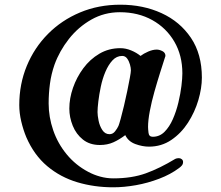

<svg xmlns="http://www.w3.org/2000/svg" viewBox="-20 -739 940 817"><path d="M537 -440Q537 -450 533 -464.5Q529 -479 521 -490Q513 -501 500 -501Q476 -501 458.5 -482Q441 -463 428.5 -433.5Q416 -404 409 -370.5Q402 -337 398.5 -308Q395 -279 395 -262Q395 -248 399.5 -225.5Q404 -203 415.5 -185.5Q427 -168 446 -168Q460 -168 469.5 -180Q479 -192 484 -203Q487 -210 493.5 -233.5Q500 -257 507.5 -288.5Q515 -320 521.5 -351.5Q528 -383 532.5 -407.5Q537 -432 537 -440ZM839 -409Q839 -364 824 -313Q809 -262 780 -217Q751 -172 709 -143.5Q667 -115 614 -115Q586 -115 556 -126Q526 -137 513 -164Q488 -145 462.5 -133.5Q437 -122 405 -122Q362 -122 333 -145Q304 -168 289.5 -204Q275 -240 275 -277Q275 -320 290.5 -365Q306 -410 334.5 -448.5Q363 -487 403 -510.5Q443 -534 492 -534Q515 -534 538 -524.5Q561 -515 578 -501Q591 -511 610.5 -519.5Q630 -528 647 -528Q658 -528 671 -521.5Q684 -515 684 -501Q684 -500 683.5 -499Q683 -498 683 -498Q674 -470 661.5 -430.5Q649 -391 637 -348.5Q625 -306 617.5 -266.5Q610 -227 610 -199Q610 -190 612 -173.5Q614 -157 630 -157Q659 -157 680 -178Q701 -199 715.5 -232Q730 -265 739 -302.5Q748 -340 752 -373Q756 -406 756 -427Q756 -503 722 -561.5Q688 -620 628 -653.5Q568 -687 490 -687Q424 -687 368.5 -655.5Q313 -624 273 -573Q233 -522 212 -464Q198 -424 192.5 -382.5Q187 -341 187 -299Q187 -241 206.5 -184.5Q226 -128 264 -82Q302 -36 355 -8Q379 5 406.5 12.5Q434 20 462 20Q541 20 600.5 -1.5Q660 -23 726 -63Q732 -66 741 -66Q748 -66 753.5 -61.5Q759 -57 759 -50Q759 -41 754 -35Q749 -29 742 -24Q706 3 657.5 21.5Q609 40 558.5 49Q508 58 462 58Q381 58 309 36.5Q237 15 181 -32Q125 -79 92 -155Q79 -186 70.5 -222Q62 -258 62 -292Q62 -381 94 -458.5Q126 -536 184 -594.5Q242 -653 320.5 -686Q399 -719 492 -719Q589 -719 667.5 -683Q746 -647 792.5 -578Q839 -509 839 -409Z"/></svg>

Font: Kaisei Tokumin ExtraBold
Style: Regular
Weight: 800
Designer: Font-Kai, 金井和夫
Foundry: KAZUO KANAI
Version: Version 5.003